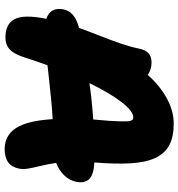

<svg xmlns="http://www.w3.org/2000/svg" viewBox="9 -760 762 820"><g transform="rotate(90 390.0 -350.0)"><path d="M617.2 11.2Q549.8 11.2 519 -51.8Q495.1 -97.7 488.8 -193.8Q450.7 -191.9 412.4 -188.2Q374 -184.6 323.5 -179Q272.9 -173.3 258.8 -171.9Q249 -146.5 222.2 -64.9Q209 -25.9 189.5 -9Q169.9 7.8 140.1 7.8Q82 7.8 61.8 -31.5Q41.5 -70.8 59.1 -160.2Q60.1 -162.1 60.1 -167Q9.3 -184.1 20 -240.2Q29.3 -287.1 94.2 -305.2Q95.2 -305.2 96.9 -305.7Q98.6 -306.2 99.1 -306.2Q110.4 -338.4 131.6 -392.3Q152.8 -446.3 166.3 -485.4Q179.7 -524.4 187 -560.1Q192.9 -589.8 207 -603Q221.2 -616.2 247.1 -616.2Q277.3 -616.2 299.8 -600.1Q346.2 -651.9 399.9 -681.4Q453.6 -710.9 507.8 -710.9Q564.5 -710.9 600.1 -691.9Q635.7 -672.9 654.8 -631.8Q673.8 -590.8 677.5 -526.4Q681.2 -461.9 673.8 -372.1Q726.6 -369.1 744.9 -349.9Q763.2 -330.6 756.8 -295.9Q751 -266.6 729.5 -243.9Q708 -221.2 675.8 -209Q679.7 -179.2 688 -145Q696.3 -110.8 700 -89.4Q703.6 -67.9 700.2 -50.8Q688.5 11.2 617.2 11.2ZM481 -538.1Q455.1 -538.1 416.7 -489Q378.4 -439.9 335 -351.1Q407.2 -361.3 490.2 -367.2Q494.1 -408.2 496.1 -436.5Q498 -464.8 498.3 -483.9Q498.5 -502.9 498 -513.7Q497.6 -524.4 494.6 -530Q491.7 -535.6 489 -536.9Q486.3 -538.1 481 -538.1Z"/></g></svg>

Font: Shantell Sans Normal
Style: Italic
Weight: 800
Italic angle: -11.31°
Designer: Stephen Nixon, Anya Danilova, Shantell Martin
Foundry: Arrow Type
Version: Version 1.006;[559af2be0]